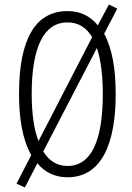

<svg xmlns="http://www.w3.org/2000/svg" viewBox="-20 -773 584 848"><path d="M491 -358C491 -469 475 -560 440 -624L498 -735L461 -753L412 -661C379 -702 335 -724 278 -724C138 -724 64 -603 64 -359C64 -250 79 -157 118 -88L53 38L90 55L145 -52C177 -13 221 10 278 10C431 10 491 -143 491 -358ZM120 -358C120 -562 172 -674 278 -674C326 -674 361 -652 387 -609L150 -150C130 -201 120 -271 120 -358ZM434 -358C434 -149 382 -40 278 -40C233 -40 197 -62 171 -104L408 -561C425 -510 434 -441 434 -358Z"/></svg>

Font: Noto Sans UI Condensed Light
Style: Regular
Weight: 300
Width: 3
Designer: Monotype Design Team
Foundry: Monotype Imaging Inc.
Version: Version 1.901